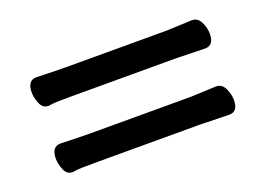

<svg xmlns="http://www.w3.org/2000/svg" viewBox="-54 -506 708 512"><g transform="rotate(-20 300.0 -250.0)"><path d="M76 -385Q130 -383 158 -383H445L516 -386H517Q534 -386 542 -369Q550 -352 550 -336Q550 -303 525 -303L444 -305H157Q100 -305 91 -303.5Q82 -302 81 -302H80Q64 -302 57 -319Q50 -336 50 -351Q50 -385 76 -385ZM76 -197Q130 -195 158 -195H445L516 -198H517Q534 -198 542 -181Q550 -164 550 -148Q550 -115 525 -115L444 -117H157Q100 -117 91 -115.5Q82 -114 81 -114H80Q64 -114 57 -131Q50 -148 50 -163Q50 -197 76 -197Z"/></g></svg>

Font: LXGW ZhenKai
Style: Regular
Weight: 400
Designer: LXGW / Fontworks Inc.
Foundry: LXGW / Fontworks Inc.
Version: Version 0.800;June 8, 2025